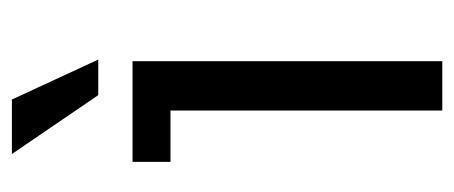

<svg xmlns="http://www.w3.org/2000/svg" viewBox="-246 -536 782 331"><g transform="rotate(-90 145.5 -371.0)"><path d="M119.9 0V-468.6H31.4V-534H205V0ZM146.5 -593.1 45 -742H138.9L207.8 -593.1Z"/></g></svg>

Font: Mozilla Text ExtraLight
Style: Regular
Weight: 200
Designer: Studio DRAMA
Foundry: Studio DRAMA
Version: Version 1.000